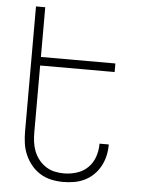

<svg xmlns="http://www.w3.org/2000/svg" viewBox="-53 -777 606 827"><g transform="rotate(5 250.0 -363.5)"><path d="M251 8Q225 8 199.5 2.5Q174 -3 152 -16.5Q130 -30 113.5 -50Q97 -70 86.5 -94Q76 -118 72.5 -143.5Q69 -169 69 -195V-735H109V-520H431V-483H109V-195Q109 -174 111.5 -153.5Q114 -133 121.5 -113.5Q129 -94 142 -77.5Q155 -61 172.5 -49.5Q190 -38 210 -33.5Q230 -29 251 -29Q279 -29 306.5 -37.5Q334 -46 354 -65.5Q374 -85 383.5 -112Q393 -139 393 -167V-170H433V-167Q433 -143 427.5 -119.5Q422 -96 410.5 -75Q399 -54 382 -37.5Q365 -21 343.5 -10.5Q322 0 298.5 4Q275 8 251 8Z"/></g></svg>

Font: Iosevka Extralight
Style: Regular
Weight: 200
Monospace: yes
Designer: Belleve Invis
Foundry: Belleve Invis
Version: Version 32.0.1; ttfautohint (v1.8.4)